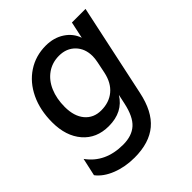

<svg xmlns="http://www.w3.org/2000/svg" viewBox="-218 -697 1058 1058"><g transform="rotate(-45 310.5 -168.5)"><path d="M-6 133 17 29Q88 128 227 128Q295 128 334.5 92.5Q374 57 392 -27L404 -83Q353 0 243 0Q148 0 92.5 -64.5Q37 -129 37 -236Q37 -331 72 -404.5Q107 -478 169.5 -519Q232 -560 311 -560Q373 -560 419 -530Q465 -500 482 -450L503 -548H609L494 -9Q469 111 402.5 167Q336 223 221 223Q148 223 87 199Q26 175 -6 133ZM275 -91Q337 -91 378.5 -125.5Q420 -160 434 -225L448 -293Q453 -318 453 -336Q453 -395 417 -432Q381 -469 323 -469Q270 -469 229.5 -440.5Q189 -412 167.5 -361.5Q146 -311 146 -247Q146 -174 181 -132.5Q216 -91 275 -91Z"/></g></svg>

Font: Application Medium
Style: Italic
Weight: 500
Italic angle: -12°
Designer: Wei Huang
Foundry: Wei Huang
Version: Version 0.012